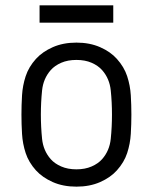

<svg xmlns="http://www.w3.org/2000/svg" viewBox="-20 -697 577 725"><path d="M268.6 -536.1Q318.8 -536.1 358.2 -518.8Q397.5 -501.5 421.4 -474.6Q448.7 -444.3 460.2 -409.2Q471.7 -374 473.9 -337.2Q476.1 -300.3 476.1 -264.2Q476.1 -228.5 473.9 -191.4Q471.7 -154.3 460.2 -119.1Q448.7 -84 421.4 -53.7Q397.5 -26.9 358.2 -9.5Q318.8 7.8 268.6 7.8Q218.3 7.8 179.2 -9.5Q140.1 -26.9 115.7 -53.7Q88.4 -84 76.9 -119.1Q65.4 -154.3 63.2 -191.4Q61 -228.5 61 -264.2Q61 -300.3 63.2 -337.2Q65.4 -374 76.9 -409.2Q88.4 -444.3 115.7 -474.6Q140.1 -501.5 179.2 -518.8Q218.3 -536.1 268.6 -536.1ZM268.6 -470.7Q235.8 -470.7 211.2 -460Q186.5 -449.2 171.4 -432.1Q143.6 -400.4 138.9 -355.7Q134.3 -311 134.3 -264.2Q134.3 -217.3 138.9 -172.6Q143.6 -127.9 171.4 -96.2Q186.5 -79.1 211.2 -68.4Q235.8 -57.6 268.6 -57.6Q301.3 -57.6 325.9 -68.4Q350.6 -79.1 365.7 -96.2Q393.6 -127.9 398.2 -172.6Q402.8 -217.3 402.8 -264.2Q402.8 -311 398.2 -355.7Q393.6 -400.4 365.7 -432.1Q350.6 -449.2 325.9 -460Q301.3 -470.7 268.6 -470.7ZM129.4 -676.8H407.7V-611.3H129.4Z"/></svg>

Font: Gidole
Style: Regular
Weight: 400
Version: Version 2.100; ttfautohint (v1.8.4.7-5d5b)